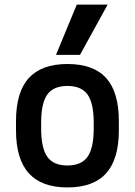

<svg xmlns="http://www.w3.org/2000/svg" viewBox="-20 -810 590 840"><path d="M275 10Q162 10 106 -52Q50 -114 50 -240V-280Q50 -407 106 -468.5Q162 -530 275 -530Q389 -530 444.5 -468.5Q500 -407 500 -280V-240Q500 -114 444.5 -52Q389 10 275 10ZM275 -86Q336 -86 363 -124Q390 -162 390 -248V-273Q390 -359 363 -396.5Q336 -434 275 -434Q214 -434 187 -396.5Q160 -359 160 -273V-248Q160 -162 187 -124Q214 -86 275 -86ZM330 -570H225L316 -790H451Z"/></svg>

Font: M PLUS Code Latin SemiExpanded Medium
Style: Regular
Weight: 500
Width: 6
Designer: Coji Morishita
Foundry: UNDERFOREST DESIGN
Version: Version 1.002; ttfautohint (v1.8.3)